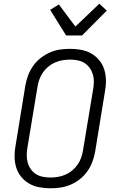

<svg xmlns="http://www.w3.org/2000/svg" viewBox="-20 -1006 640 1034"><path d="M252 8Q221 8 191.5 2.5Q162 -3 137.5 -17Q113 -31 94.5 -53.5Q76 -76 67.5 -103.5Q59 -131 58.5 -161.5Q58 -192 64 -223L117 -548Q122 -575 132 -601.5Q142 -628 159 -652Q176 -676 199.5 -694Q223 -712 249 -723.5Q275 -735 302.5 -739Q330 -743 357 -743Q388 -743 417.5 -737.5Q447 -732 471.5 -718Q496 -704 514.5 -681.5Q533 -659 541.5 -631.5Q550 -604 550.5 -573.5Q551 -543 545 -512L492 -187Q487 -160 477 -133.5Q467 -107 450 -83Q433 -59 410 -41Q387 -23 360.5 -11.5Q334 0 306.5 4Q279 8 252 8ZM252 -50Q272 -50 292.5 -53.5Q313 -57 332.5 -65.5Q352 -74 368.5 -87.5Q385 -101 397.5 -119Q410 -137 417 -156.5Q424 -176 427 -196L481 -522Q485 -543 485.5 -564Q486 -585 480.5 -604Q475 -623 463.5 -639.5Q452 -656 435.5 -666.5Q419 -677 398.5 -681Q378 -685 357 -685Q337 -685 316.5 -681.5Q296 -678 276.5 -669.5Q257 -661 240.5 -647.5Q224 -634 211.5 -616Q199 -598 192 -578.5Q185 -559 182 -539L128 -213Q124 -192 124 -171Q124 -150 129 -131Q134 -112 145.5 -95.5Q157 -79 173.5 -68.5Q190 -58 210.5 -54Q231 -50 252 -50ZM336 -815 250 -953 297 -982 386 -863 515 -986 555 -949 422 -815Z"/></svg>

Font: Iosevka Aile Light
Style: Italic
Weight: 300
Italic angle: -9°
Designer: Belleve Invis
Foundry: Belleve Invis
Version: Version 31.1.0; ttfautohint (v1.8.4)